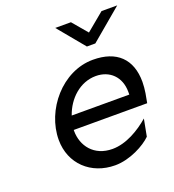

<svg xmlns="http://www.w3.org/2000/svg" viewBox="-131 -805 833 921"><g transform="rotate(-20 285.5 -344.0)"><path d="M358.4 -419.9C428.7 -419.9 479.5 -372.1 479.5 -294.9V-281.2H185.5C211.9 -358.4 277.3 -419.9 358.4 -419.9ZM372.1 -498C214.8 -498 86.9 -344.7 86.9 -192.4C86.9 -70.3 177.7 14.6 300.8 14.6C377 14.6 456.1 -29.3 489.3 -62.5L505.9 -149.4C456.1 -106.4 385.7 -63.5 315.4 -63.5C220.7 -63.5 170.9 -131.8 170.9 -208V-212.9H545.9L554.7 -260.7C557.6 -280.3 559.6 -298.8 559.6 -317.4C559.6 -433.6 493.2 -498 372.1 -498ZM410.2 -567.4 571.3 -703.1H491.2L399.4 -627L335 -703.1H254.9L367.2 -567.4Z"/></g></svg>

Font: Sen-gleads
Style: Italic
Weight: 400
Designer: Kosal Sen, Philatype
Foundry: Philatype
Version: Version 1.004; ttfautohint (v1.8.3)